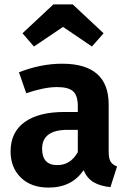

<svg xmlns="http://www.w3.org/2000/svg" viewBox="-20 -835 585 871"><path d="M134 -624 82 -684 222 -815H310L450 -684L397 -624L266 -713ZM473 -147Q473 -116 482 -101.5Q491 -87 511 -80L481 14Q434 9 404.5 -8.5Q375 -26 359 -63Q306 16 200 16Q121 16 74.5 -29.5Q28 -75 28 -148Q28 -235 91.5 -281Q155 -327 272 -327H333V-353Q333 -402 311.5 -421Q290 -440 239 -440Q181 -440 99 -412L66 -507Q165 -546 262 -546Q473 -546 473 -361ZM240 -86Q300 -86 333 -145V-246H287Q171 -246 171 -160Q171 -86 240 -86Z"/></svg>

Font: Fira Sans SemiBold
Style: Regular
Weight: 600
Designer: bBox Type GmbH & Carrois Corporate GbR & Edenspiekermann AG
Foundry: bBox Type GmbH & Carrois Corporate GbR & Edenspiekermann AG
Version: Version 4.301;PS 004.301;hotconv 1.0.88;makeotf.lib2.5.64775